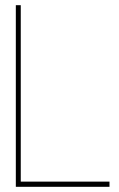

<svg xmlns="http://www.w3.org/2000/svg" viewBox="-20 -720 460 740"><path d="M41 0H402V-20H60V-700H41Z"/></svg>

Font: Advent Pro Thin
Style: Regular
Weight: 250
Version: Version 3.000